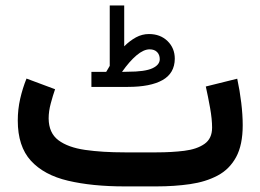

<svg xmlns="http://www.w3.org/2000/svg" viewBox="-20 -666 930 686"><path d="M359.4 -409.2Q362.8 -414.6 366 -420.2Q369.1 -425.8 372.1 -430.7V-646.5H423.8V-500.5Q443.8 -520.5 465.8 -532.5Q487.8 -544.4 512.2 -544.4Q552.7 -544.4 578.6 -519.3Q604.5 -494.1 604.5 -456.1Q604 -404.3 560.8 -379.9Q517.6 -355.5 437 -355.5H306.6V-409.2ZM436.5 -409.7Q497.6 -409.7 524.2 -421.9Q550.8 -434.1 550.8 -454.6Q550.8 -470.2 541.3 -480Q531.7 -489.7 514.6 -489.7Q493.2 -489.7 467.8 -468.3Q442.4 -446.8 416 -409.2ZM538.6 0H425.3Q309.1 0 223.1 -20.3Q137.2 -40.5 90.3 -91.8Q43.5 -143.1 43.5 -235.4Q43.5 -275.4 52.2 -313.5Q61 -351.6 74.7 -385.3L176.8 -347.2Q168.9 -324.7 161.4 -296.6Q153.8 -268.6 153.8 -242.7Q154.3 -190.9 188.7 -165Q223.1 -139.2 284.2 -130.4Q345.2 -121.6 425.3 -121.6H539.6Q593.3 -121.6 638.4 -127.2Q683.6 -132.8 710.7 -151.9Q737.8 -170.9 737.8 -210Q737.8 -240.2 730.7 -280Q723.6 -319.8 715.3 -356.9L827.6 -384.8Q836.9 -341.8 842 -298.6Q847.2 -255.4 847.2 -218.8Q847.2 -147.9 823.5 -104.5Q799.8 -61 757.3 -38.6Q714.8 -16.1 658.9 -8.1Q603 0 538.6 0Z"/></svg>

Font: Vazirmatn UI NL SemiBold
Style: Regular
Weight: 600
Designer: Saber Rastikerdar
Foundry: Saber Rastikerdar
Version: Version 33.003